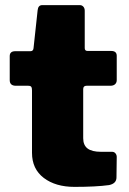

<svg xmlns="http://www.w3.org/2000/svg" viewBox="-20 -730 502 750"><path d="M318 -395Q305 -395 305 -382V-190Q305 -163 322 -150Q339 -137 375 -137H418Q426 -137 431 -131Q436 -125 436 -117L435 -37Q435 -13 406 -7Q355 0 271 0Q197 0 151 -35Q105 -70 105 -133V-377Q105 -387 102 -391Q99 -395 90 -395H42Q18 -395 18 -417V-511Q18 -530 40 -530H99Q110 -530 111 -542L127 -690Q129 -710 145 -710H292Q300 -710 305.5 -704Q311 -698 311 -688V-542Q311 -531 322 -531H414Q436 -531 436 -512V-417Q436 -407 429.5 -401Q423 -395 411 -395Z"/></svg>

Font: Libre Franklin Black
Style: Regular
Weight: 900
Designer: Pablo Impallari, Rodrigo Fuenzalida
Foundry: Impallari Type
Version: Version 1.002; ttfautohint (v1.5)